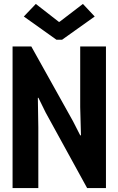

<svg xmlns="http://www.w3.org/2000/svg" viewBox="-20 -956 602 976"><path d="M101.1 -872.1 162.1 -936 279.3 -844.7H282.2L401.4 -936L461.4 -872.1L295.4 -753.9H267.1ZM43.9 0V-719.7H139.2L351.1 -339.8L387.7 -268.1H391.6L387.7 -412.1V-719.7H518.6V0H422.9L211.9 -384.3L175.3 -459H172.4L174.8 -308.6V0Z"/></svg>

Font: Reddit Mono
Style: Bold
Weight: 700
Designer: Stephen Hutchings
Foundry: Reddit
Version: Version 1.009